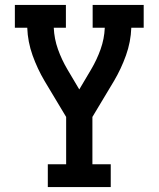

<svg xmlns="http://www.w3.org/2000/svg" viewBox="-20 -550 640 775"><path d="M173 205V113H247V-78L160 -223Q131 -272 111.5 -326.5Q92 -381 90 -438H40V-530H246V-438H197Q199 -393 214 -351Q229 -309 252 -270L300 -189L348 -270Q371 -309 386 -351Q401 -393 403 -438H354V-530H560V-438H510Q508 -381 488.5 -326.5Q469 -272 440 -223L353 -78V113H427V205Z"/></svg>

Font: Iosevka Curly Slab SmBdEx
Style: Regular
Weight: 600
Width: 7
Monospace: yes
Designer: Belleve Invis
Foundry: Belleve Invis
Version: Version 11.1.0; ttfautohint (v1.8.3)